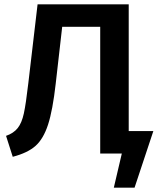

<svg xmlns="http://www.w3.org/2000/svg" viewBox="-20 -711 730 889"><path d="M603 158H507L544 0H444V-587H268L238 -324Q224 -200 202.5 -134Q181 -68 144.5 -35.5Q108 -3 39 15L8 -82Q43 -94 62 -118Q81 -142 90.5 -186Q100 -230 111 -325L154 -691H576V-104H690Z"/></svg>

Font: Trujillo Medium
Style: Regular
Weight: 500
Designer: Fira Sans original fonts by bBox Type GmbH, Carrois Corporate GbR, & Edenspiekermann AG / Changes by Cristiano Sobral
Foundry: Fira Sans original fonts by bBox Type GmbH, Carrois Corporate GbR, & Edenspiekermann AG / Changes by Cristiano Sobral
Version: Version 4.301;October 17, 2021;FontCreator 14.0.0.2814 64-bi